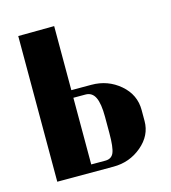

<svg xmlns="http://www.w3.org/2000/svg" viewBox="-82 -562 559 629"><g transform="rotate(-15 197.5 -247.5)"><path d="M158.2 -277.8H226.1Q281.7 -277.8 322.8 -242.7Q363.8 -207.5 363.8 -155.8V-118.2Q363.8 -69.3 322.8 -34.7Q281.7 0 227.1 0H36.1V-494.1L158.2 -495.1ZM242.2 -109.9V-165Q242.2 -210 231.9 -231Q221.7 -252 199.2 -252H158.2V-25.9H206.1Q227.1 -25.9 234.6 -43.5Q242.2 -61 242.2 -109.9Z"/></g></svg>

Font: Moniqa Black Heading
Style: Regular
Weight: 900
Designer: Rajesh Rajput
Foundry: Rajesh Rajput
Version: Version 1.000